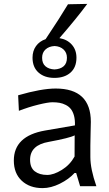

<svg xmlns="http://www.w3.org/2000/svg" viewBox="-20 -967 566 997"><path d="M262.7 -562.5Q211.4 -562.5 180.2 -590.1Q148.9 -617.7 148.9 -667.5Q148.9 -702.6 167 -727.8Q185.1 -752.9 216.8 -763.7Q289.1 -871.6 333 -944.8L433.1 -946.8Q380.4 -875 288.6 -769Q329.1 -762.2 353 -735.1Q377 -708 377 -667.5Q377 -617.2 345.9 -589.8Q314.9 -562.5 262.7 -562.5ZM263.7 -728Q234.4 -726.6 216.6 -710.4Q198.7 -694.3 198.7 -667Q198.7 -637.7 216.1 -622.8Q233.4 -607.9 262.7 -606.4Q293 -607.9 310.3 -622.8Q327.6 -637.7 327.6 -667Q327.6 -693.8 309.8 -710.2Q292 -726.6 263.7 -728ZM449.2 -210.9V-151.4Q449.2 -89.4 480.5 0H396L375.5 -68.8H367.2Q337.9 -36.6 291.3 -13.4Q244.6 9.8 201.2 9.8Q133.8 9.8 92.8 -28.6Q51.8 -66.9 51.8 -133.3Q51.8 -260.7 213.4 -289.1L369.1 -315.9Q370.1 -344.7 364.3 -366.2Q358.4 -387.7 347.9 -400.9Q337.4 -414.1 321.5 -422.1Q305.7 -430.2 289.1 -433.1Q272.5 -436 252 -436Q229.5 -436 179 -423.6Q128.4 -411.1 78.1 -391.6L74.2 -472.2Q195.3 -507.3 269 -507.3Q451.7 -507.3 451.7 -334Q451.7 -320.3 450.4 -277.1Q449.2 -233.9 449.2 -210.9ZM367.2 -154.3 367.7 -264.2Q342.3 -250.5 233.9 -230.5Q136.2 -213.9 136.2 -137.2Q136.2 -96.2 160.6 -77.4Q185.1 -58.6 225.1 -58.6Q258.8 -58.6 301 -84.7Q343.3 -110.8 367.2 -154.3Z"/></svg>

Font: Commissioner Flair
Style: Regular
Weight: 400
Designer: Kostas Bartsokas
Foundry: Kostas Bartsokas
Version: Version 1.000